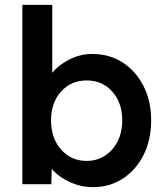

<svg xmlns="http://www.w3.org/2000/svg" viewBox="-20 -760 680 790"><path d="M363 10Q312 10 266 -11.5Q220 -33 193 -65L191 -2H72V-740H195V-460Q221 -493 266 -515.5Q311 -538 359 -538Q430 -538 484.5 -503Q539 -468 570.5 -406Q602 -344 602 -265Q602 -185 571 -123Q540 -61 486 -25.5Q432 10 363 10ZM337 -98Q379 -98 412 -119.5Q445 -141 464 -178.5Q483 -216 483 -265Q483 -337 442 -383Q401 -429 337 -429Q272 -429 231 -383Q190 -337 190 -265Q190 -192 231 -145Q272 -98 337 -98Z"/></svg>

Font: Lexend Deca Medium
Style: Regular
Weight: 500
Designer: Bonnie Shaver-Troup, Thomas Jockin
Foundry: Lexend
Version: Version 1.008; ttfautohint (v1.8.4.7-5d5b)